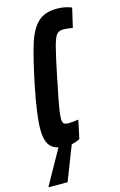

<svg xmlns="http://www.w3.org/2000/svg" viewBox="-158 -752 625 998"><g transform="rotate(-15 154.5 -253.0)"><path d="M334 -681 310 -578Q278 -583 260 -583Q236 -583 224 -569Q212 -555 199.5 -508Q187 -461 163 -344L159 -322Q142 -241 135 -199.5Q128 -158 128 -139Q128 -118 135.5 -111.5Q143 -105 161 -105Q182 -105 214 -110L193 -11Q176 -1 148 5L76 190H-25V185L77 3Q41 -6 25.5 -33.5Q10 -61 10 -112Q10 -187 42 -344Q72 -489 94.5 -558.5Q117 -628 153.5 -662Q190 -696 255 -696Q298 -696 334 -681Z"/></g></svg>

Font: Saira Ultra Condensed ExtraBold
Style: Italic
Weight: 800
Width: 1
Italic angle: -12°
Designer: Hector Gatti with collaboration of the Omnibus-Type team
Foundry: Omnibus-Type
Version: Version 1.001; ttfautohint (v1.8)